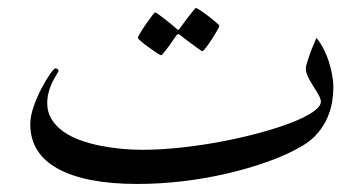

<svg xmlns="http://www.w3.org/2000/svg" viewBox="-20 -435 911 480"><path d="M813.5 -217.8Q813.5 -201.2 810.5 -181.9Q807.6 -162.6 799.3 -142.6Q791 -122.6 775.4 -103.5Q759.8 -84.5 734.9 -69.8Q698.2 -48.3 649.9 -31Q601.6 -13.7 546.9 -1Q492.2 11.7 435.1 18.3Q377.9 24.9 323.7 24.9Q194.8 24.9 125.2 -12.9Q55.7 -50.8 55.7 -124.5Q55.7 -144.5 64.2 -168.9Q72.8 -193.4 84 -214.6Q95.2 -235.8 105.2 -250Q115.2 -264.2 118.7 -264.2Q121.1 -264.2 123.8 -262.2Q126.5 -260.3 126.5 -257.8Q126.5 -256.3 125.5 -255.9Q123 -250.5 118.2 -242.9Q113.3 -235.4 108.9 -225.3Q104.5 -215.3 101.3 -203.1Q98.1 -190.9 98.1 -176.8Q98.1 -154.8 108.6 -137.5Q119.1 -120.1 137 -107.2Q154.8 -94.2 178.2 -85.4Q201.7 -76.7 227.8 -71.3Q253.9 -65.9 281.2 -63.2Q308.6 -60.5 334 -60.5Q381.8 -60.5 433.3 -66.2Q484.9 -71.8 534.7 -81.3Q584.5 -90.8 629.4 -103Q674.3 -115.2 708.5 -128.4Q742.7 -141.6 762.5 -155.3Q782.2 -168.9 782.2 -181.2Q782.2 -187.5 776.6 -197.5Q771 -207.5 763.4 -219.2Q755.9 -231 750.2 -242.4Q744.6 -253.9 744.6 -263.2Q744.6 -269.5 748 -280Q751.5 -290.5 755.6 -302.2Q759.8 -314 764.4 -324.5Q769 -335 771 -340.3Q780.8 -328.6 788.8 -313Q796.9 -297.4 802.2 -280.5Q807.6 -263.7 810.5 -247.1Q813.5 -230.5 813.5 -217.8ZM528.3 -370.6Q528.3 -368.2 522.5 -357.9Q516.6 -347.7 509.3 -336.4Q502 -325.2 495.1 -316.2Q488.3 -307.1 485.8 -307.1Q484.4 -307.1 475.8 -313.2Q467.3 -319.3 457 -327.1Q445.3 -335.4 430.7 -347.2Q428.2 -349.6 425.8 -349.6Q423.8 -349.6 421.4 -347.2Q411.6 -333 403.8 -321.8Q396.5 -312 390.6 -304.4Q384.8 -296.9 382.8 -296.9Q380.9 -296.9 371.6 -303Q362.3 -309.1 351.8 -316.7Q341.3 -324.2 333 -331.3Q324.7 -338.4 324.7 -340.3Q324.7 -342.8 330.8 -353Q336.9 -363.3 344.7 -374.5Q352.5 -385.7 359.4 -394.8Q366.2 -403.8 367.2 -403.8Q370.6 -403.8 378.9 -397.2Q387.2 -390.6 396.5 -383.8Q407.2 -375.5 419.9 -364.3Q423.8 -360.4 425.8 -360.4Q427.7 -360.4 430.7 -365.7Q440.4 -379.4 448.7 -390.1Q456.1 -398.9 462.2 -407Q468.3 -415 469.7 -415Q471.7 -415 481.4 -408.7Q491.2 -402.3 501.5 -394.3Q511.7 -386.2 520 -379.2Q528.3 -372.1 528.3 -370.6Z"/></svg>

Font: Accordance
Style: Regular
Weight: 400
Version: Version 1.1 (build May 11, 2018) Miklal Software Solutions, 